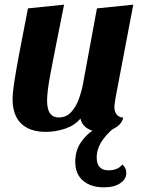

<svg xmlns="http://www.w3.org/2000/svg" viewBox="-20 -546 613 824"><path d="M176 20Q130 20 98 3.5Q66 -13 50 -44Q34 -75 34 -120Q34 -146 41 -192.5Q48 -239 62.5 -316Q77 -393 100 -510L255 -526Q234 -421 220 -350.5Q206 -280 197.5 -235Q189 -190 185.5 -161.5Q182 -133 182 -113Q182 -95 186 -79Q190 -63 201 -52.5Q212 -42 233 -42Q264 -42 285 -64.5Q306 -87 318 -120Q330 -153 336 -185L396 -510L552 -526L476 -127Q475 -118 473 -106Q471 -94 471 -85Q471 -68 480 -55.5Q489 -43 509 -41Q504 -20 487.5 -6.5Q471 7 450.5 13.5Q430 20 409 20Q379 20 355.5 5.5Q332 -9 325 -37Q301 -8 260 6Q219 20 176 20ZM426 258Q370 258 336.5 229.5Q303 201 303 148Q303 103 324.5 69Q346 35 380.5 12Q415 -11 451 -22L490 -17V-11Q450 14 422.5 52Q395 90 395 130Q395 185 446 185Q464 185 479.5 179Q495 173 505 160Q514 168 518 176.5Q522 185 522 198Q522 222 496.5 240Q471 258 426 258Z"/></svg>

Font: Sansita Swashed Light SemiBold
Style: Regular
Weight: 600
Version: Version 1.003